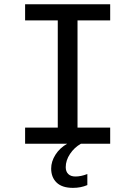

<svg xmlns="http://www.w3.org/2000/svg" viewBox="-20 -679 640 907"><path d="M98.6 -658.7H500.5V-582.5H346.2V-76.2H500.5V0H98.6V-76.2H252.9V-582.5H98.6ZM392.6 195.3Q361.8 208.5 324.7 208.5Q273.4 208.5 247.6 183.6Q221.7 158.7 221.7 117.2Q221.7 84 241.9 52Q262.2 20 297.4 0H362.3Q331.1 17.6 310.8 48.1Q290.5 78.6 290.5 110.8Q290.5 131.3 302.5 143.1Q314.5 154.8 336.4 154.8Q362.8 154.8 392.6 143.1Z"/></svg>

Font: Cousine
Style: Regular
Weight: 400
Monospace: yes
Designer: Steve Matteson
Foundry: Ascender Corporation
Version: Version 1.20